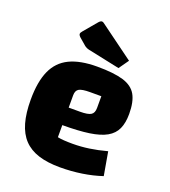

<svg xmlns="http://www.w3.org/2000/svg" viewBox="-136 -829 835 943"><g transform="rotate(20 281.5 -358.0)"><path d="M285.2 13.8Q219.8 13.8 172.7 -1.2Q125.6 -16.3 95.7 -47.9Q65.8 -79.6 51.5 -129.7Q37.2 -179.8 37.2 -250Q37.2 -343.7 63.4 -401.8Q89.6 -460 145.3 -486.9Q200.9 -513.8 289.2 -513.8Q376.6 -513.8 425.8 -498.9Q475 -484 495.4 -448.1Q515.8 -412.2 515.8 -348.6Q515.8 -301.9 501.5 -270.4Q487.2 -238.9 454.2 -220.1Q421.2 -201.4 365.3 -193.2Q309.3 -185 225.8 -185H195.8V-276.6H284.8Q326.2 -276.6 341.8 -286.4Q357.4 -296.1 357.4 -322.5V-383.9H298.2Q257 -383.9 241.4 -375Q225.8 -366 225.8 -341.1V-121.8Q240.2 -118.8 258.7 -117.5Q277.3 -116.1 304.7 -116.1Q347 -116.1 390.1 -122.4Q433.3 -128.6 481.5 -141.6L502.8 -19.2Q454.4 -3 399.2 5.4Q343.9 13.8 285.2 13.8ZM389.2 -542.6 223.3 -577.6Q208.6 -580.8 198.3 -589.1L162.9 -619.5Q152.9 -628.5 152.9 -635.8Q152.9 -642.1 161.4 -651.6L219.6 -720.6Q228.2 -730.1 235.2 -730.1Q240.5 -730.1 245.5 -726.1L425.6 -594.1Z"/></g></svg>

Font: Changa
Style: Regular
Weight: 400
Designer: Eduardo Rodriguez Tunni
Foundry: Eduardo Rodriguez Tunni
Version: Version 3.003